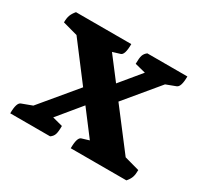

<svg xmlns="http://www.w3.org/2000/svg" viewBox="-102 -574 739 706"><g transform="rotate(30 267.5 -221.5)"><path d="M269.1 0Q269.1 -46.9 285.1 -50.9L361.1 -73.9L331.7 -38.8L67.3 -386.9L109.2 -362.9L16.1 -388.4Q16.1 -407 20.6 -418.8Q25.1 -430.6 35.6 -443H270.4Q270.4 -396.1 254.4 -392.1L179 -369.1L207.2 -403.6L472.5 -56.7L431.8 -80.1L524.3 -54.6Q524.3 -36 520.3 -24.4Q516.4 -12.9 505.4 0ZM12.2 0Q12.2 -45.5 28.2 -50.9L113.1 -82.5L52.6 -44.2L214.6 -238.6L258.1 -189.2L123.1 -25.4L126.6 -74L200 -54.6Q200 -29.8 196.2 -18.7Q192.5 -7.6 181.5 0ZM311.5 -207.7 268.1 -258.2 400.3 -418.2 395.2 -369.5 320.7 -388.4Q320.7 -413.2 324.4 -424.3Q328.2 -435.4 338.6 -443H508.5Q508.5 -398 492.5 -392.1L410.3 -361L470.2 -398.8Z"/></g></svg>

Font: Pitagon Serif
Style: Regular
Weight: 400
Designer: Travis Tran
Foundry: Pitagon
Version: Version 1.000;gftools[0.9.26]